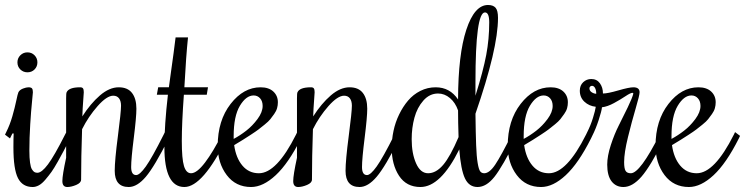

<svg xmlns="http://www.w3.org/2000/svg" viewBox="-25 -750 2988 770"><path d="M29.8 -214.8H24.9L20 -205.1L15.1 -194.8L-4.9 -210L0 -220.2Q14.6 -249 24.7 -284.2Q34.7 -319.3 40.3 -346.4Q45.9 -373.5 48.8 -379.9Q53.7 -389.6 67.1 -394.8Q80.6 -399.9 88.9 -399.9Q99.6 -399.9 103.3 -395.5Q106.9 -391.1 106.9 -379.9Q106.9 -376.5 103.3 -341.1Q99.6 -305.7 96.2 -251Q92.8 -196.3 92.8 -146Q92.8 -116.7 95.5 -97.7Q98.1 -78.6 103.3 -70.6Q108.4 -62.5 113.3 -59.8Q118.2 -57.1 125 -57.1Q142.1 -57.1 167.2 -90.6Q192.4 -124 235.8 -210L241.2 -220.2L261.2 -205.1L255.9 -194.8Q239.7 -163.1 231 -146Q222.2 -128.9 207 -102.1Q191.9 -75.2 181.4 -60.5Q170.9 -45.9 157.2 -29.8Q143.6 -13.7 130.9 -6.8Q118.2 0 106 0Q65.4 0 47.1 -35.6Q28.8 -71.3 28.8 -159.2Q28.8 -194.8 29.8 -214.8ZM125 -500Q125 -482.9 113.5 -471.4Q102.1 -460 85 -460Q68.4 -460 56.6 -471.4Q44.9 -482.9 44.9 -500Q44.9 -516.6 56.6 -528.3Q68.4 -540 85 -540Q102.1 -540 113.5 -528.3Q125 -516.6 125 -500Z M429.2 -366.2Q403.3 -366.2 366.5 -324.5Q329.6 -282.7 304.2 -231.9Q300.3 -117.7 300.3 -29.8Q300.3 -16.6 280.5 -8.3Q260.7 0 245.1 0Q225.1 0 225.1 -23.9Q225.1 -47.9 240.2 -117.2V-356Q240.2 -376 242.2 -379.9Q251 -399.9 296.4 -399.9Q304.7 -399.9 307.9 -395.5Q311 -391.1 311 -379.9L306.6 -315.4Q305.7 -299.8 305.2 -283.2Q337.9 -334.5 375.7 -367.2Q413.6 -399.9 451.2 -399.9Q486.8 -399.9 504.4 -377.2Q522 -354.5 522 -314Q522 -280.3 511.5 -196.5Q501 -112.8 501 -80.1Q501 -47.9 521 -47.9Q535.2 -47.9 559.8 -82.3Q584.5 -116.7 631.3 -210L636.2 -220.2L656.2 -205.1L651.4 -194.8Q594.7 -82 559.8 -41Q524.9 0 491.2 0Q435.1 0 435.1 -64.9Q435.1 -106.9 447.8 -204.1Q460.4 -301.3 460.4 -326.2Q460.4 -344.7 452.4 -355.5Q444.3 -366.2 429.2 -366.2Z M634.3 -160.2Q634.3 -248.5 648.4 -370.1H604L609.4 -399.9H652.3Q655.3 -422.9 660.9 -462.9Q666.5 -502.9 671.1 -536.6Q675.8 -570.3 679.2 -600.1H729Q721.2 -526.4 714.4 -399.9H809.1L804.2 -370.1H712.4Q704.1 -255.4 704.1 -185.1Q704.1 -112.8 712.9 -84Q721.7 -55.2 741.2 -55.2Q764.6 -55.2 797.4 -98.4Q830.1 -141.6 864.3 -210L869.1 -220.2L889.2 -205.1L884.3 -194.8Q788.1 0 714.4 0Q634.3 0 634.3 -160.2Z M1013.2 -55.2Q1084.5 -55.2 1162.1 -210L1167 -220.2L1187 -205.1L1182.1 -194.8Q1131.8 -94.7 1080.8 -47.4Q1029.8 0 981.9 0Q920.4 0 884.3 -47.9Q848.1 -95.7 848.1 -165Q848.1 -266.6 899.9 -333.3Q951.7 -399.9 1020 -399.9Q1052.7 -399.9 1071 -383.1Q1089.4 -366.2 1089.4 -339.8Q1089.4 -327.6 1086.2 -316.2Q1083 -304.7 1074.5 -292.7Q1065.9 -280.8 1059.1 -272Q1052.2 -263.2 1036.1 -250.2Q1020 -237.3 1011.2 -230.5Q1002.4 -223.6 980.2 -209.2Q958 -194.8 949 -189.2Q939.9 -183.6 914.1 -168Q921.4 -116.2 947.3 -85.7Q973.1 -55.2 1013.2 -55.2ZM1028.3 -325.2Q1028.3 -344.2 1018.1 -355.7Q1007.8 -367.2 992.2 -367.2Q961.9 -367.2 937 -325.7Q912.1 -284.2 912.1 -204.1V-192.9Q937.5 -206.5 962.4 -225.8Q987.3 -245.1 1007.8 -272.7Q1028.3 -300.3 1028.3 -325.2Z M1355 -366.2Q1329.1 -366.2 1292.2 -324.5Q1255.4 -282.7 1230 -231.9Q1226.1 -117.7 1226.1 -29.8Q1226.1 -16.6 1206.3 -8.3Q1186.5 0 1170.9 0Q1150.9 0 1150.9 -23.9Q1150.9 -47.9 1166 -117.2V-356Q1166 -376 1168 -379.9Q1176.8 -399.9 1222.2 -399.9Q1230.5 -399.9 1233.6 -395.5Q1236.8 -391.1 1236.8 -379.9L1232.4 -315.4Q1231.4 -299.8 1231 -283.2Q1263.7 -334.5 1301.5 -367.2Q1339.4 -399.9 1377 -399.9Q1412.6 -399.9 1430.2 -377.2Q1447.8 -354.5 1447.8 -314Q1447.8 -280.3 1437.3 -196.5Q1426.8 -112.8 1426.8 -80.1Q1426.8 -47.9 1446.8 -47.9Q1460.9 -47.9 1485.6 -82.3Q1510.3 -116.7 1557.1 -210L1562 -220.2L1582 -205.1L1577.1 -194.8Q1520.5 -82 1485.6 -41Q1450.7 0 1417 0Q1360.8 0 1360.8 -64.9Q1360.8 -106.9 1373.5 -204.1Q1386.2 -301.3 1386.2 -326.2Q1386.2 -344.7 1378.2 -355.5Q1370.1 -366.2 1355 -366.2Z M1661.1 0Q1605 0 1575.4 -44.9Q1545.9 -89.8 1545.9 -157.2Q1545.9 -190.9 1553.2 -225.3Q1560.5 -259.8 1575.7 -291Q1590.8 -322.3 1611.6 -346.7Q1632.3 -371.1 1660.9 -385.5Q1689.5 -399.9 1722.2 -399.9Q1779.3 -399.9 1812 -351.1Q1812.5 -531.7 1845.2 -630.9Q1877.9 -730 1932.1 -730Q1952.6 -730 1962.4 -719Q1972.2 -708 1972.2 -678.2Q1972.2 -554.7 1881.8 -293.9Q1882.8 -213.9 1884.5 -168.2Q1886.2 -122.6 1890.6 -96.4Q1895 -70.3 1900.9 -62.7Q1906.7 -55.2 1917 -55.2Q1938 -55.2 1961.4 -90.3Q1984.9 -125.5 2026.9 -210L2032.2 -220.2L2052.2 -205.1L2046.9 -194.8Q1989.7 -80.6 1957.5 -40.3Q1925.3 0 1890.1 0Q1856 0 1839.6 -34.7Q1823.2 -69.3 1816.9 -150.9Q1742.2 0 1661.1 0ZM1731.9 -375Q1697.8 -375 1672.9 -346.7Q1647.9 -318.4 1637 -277.8Q1626 -237.3 1626 -191.9Q1626 -134.8 1643.6 -95Q1661.1 -55.2 1691.9 -55.2Q1723.6 -55.2 1752.2 -88.6Q1780.8 -122.1 1814 -200.2Q1812 -261.7 1812 -307.1Q1801.3 -338.4 1779.5 -356.7Q1757.8 -375 1731.9 -375ZM1937 -660.2Q1937 -700.2 1919.9 -700.2Q1881.8 -700.2 1881.8 -419.9V-366.2Q1913.1 -466.3 1925 -529.8Q1937 -593.3 1937 -660.2Z M2176.3 -55.2Q2247.6 -55.2 2325.2 -210L2330.1 -220.2L2350.1 -205.1L2345.2 -194.8Q2294.9 -94.7 2243.9 -47.4Q2192.9 0 2145 0Q2083.5 0 2047.4 -47.9Q2011.2 -95.7 2011.2 -165Q2011.2 -266.6 2063 -333.3Q2114.7 -399.9 2183.1 -399.9Q2215.8 -399.9 2234.1 -383.1Q2252.4 -366.2 2252.4 -339.8Q2252.4 -327.6 2249.3 -316.2Q2246.1 -304.7 2237.5 -292.7Q2229 -280.8 2222.2 -272Q2215.3 -263.2 2199.2 -250.2Q2183.1 -237.3 2174.3 -230.5Q2165.5 -223.6 2143.3 -209.2Q2121.1 -194.8 2112.1 -189.2Q2103 -183.6 2077.1 -168Q2084.5 -116.2 2110.4 -85.7Q2136.2 -55.2 2176.3 -55.2ZM2191.4 -325.2Q2191.4 -344.2 2181.2 -355.7Q2170.9 -367.2 2155.3 -367.2Q2125 -367.2 2100.1 -325.7Q2075.2 -284.2 2075.2 -204.1V-192.9Q2100.6 -206.5 2125.5 -225.8Q2150.4 -245.1 2170.9 -272.7Q2191.4 -300.3 2191.4 -325.2Z M2345.2 -194.8 2325.2 -210 2330.1 -220.2Q2343.8 -247.1 2353 -277.1Q2362.3 -307.1 2364.3 -321.8Q2337.4 -324.7 2318.8 -342Q2300.3 -359.4 2300.3 -386.2Q2300.3 -407.7 2314 -420.4Q2327.6 -433.1 2346.2 -433.1Q2368.7 -433.1 2380.9 -416Q2393.1 -398.9 2393.1 -375Q2412.1 -375 2455.1 -387.5Q2498 -399.9 2515.1 -399.9Q2540 -399.9 2540 -379.9Q2540 -368.2 2524.4 -315.4Q2508.8 -262.7 2493.4 -200Q2478 -137.2 2478 -100.1Q2478 -74.2 2483.9 -64.7Q2489.7 -55.2 2504.9 -55.2Q2542 -55.2 2620.1 -210L2625 -220.2L2645 -205.1L2640.1 -194.8Q2583.5 -82.5 2547.4 -41.3Q2511.2 0 2475.1 0Q2445.3 0 2427.7 -22.7Q2410.2 -45.4 2410.2 -89.8Q2410.2 -124 2424.6 -168.2Q2439 -212.4 2456.8 -247.3Q2474.6 -282.2 2492.4 -319.3Q2510.3 -356.4 2515.1 -375L2512.2 -377.9Q2503.9 -377.9 2483.9 -364.5Q2463.9 -351.1 2437.5 -336.7Q2411.1 -322.3 2389.2 -319.8Q2387.7 -304.7 2376 -268.8Q2364.3 -232.9 2350.1 -205.1ZM2349.1 -405.8Q2344.7 -405.8 2341.8 -402.8Q2338.9 -399.9 2338.9 -396Q2338.9 -385.7 2348.1 -379.9Q2357.4 -374 2366.2 -374Q2366.2 -387.7 2361.6 -396.7Q2356.9 -405.8 2349.1 -405.8Z M2769 -55.2Q2840.3 -55.2 2918 -210L2922.9 -220.2L2942.9 -205.1L2938 -194.8Q2887.7 -94.7 2836.7 -47.4Q2785.6 0 2737.8 0Q2676.3 0 2640.1 -47.9Q2604 -95.7 2604 -165Q2604 -266.6 2655.8 -333.3Q2707.5 -399.9 2775.9 -399.9Q2808.6 -399.9 2826.9 -383.1Q2845.2 -366.2 2845.2 -339.8Q2845.2 -327.6 2842 -316.2Q2838.9 -304.7 2830.3 -292.7Q2821.8 -280.8 2814.9 -272Q2808.1 -263.2 2792 -250.2Q2775.9 -237.3 2767.1 -230.5Q2758.3 -223.6 2736.1 -209.2Q2713.9 -194.8 2704.8 -189.2Q2695.8 -183.6 2669.9 -168Q2677.2 -116.2 2703.1 -85.7Q2729 -55.2 2769 -55.2ZM2784.2 -325.2Q2784.2 -344.2 2773.9 -355.7Q2763.7 -367.2 2748 -367.2Q2717.8 -367.2 2692.9 -325.7Q2668 -284.2 2668 -204.1V-192.9Q2693.4 -206.5 2718.3 -225.8Q2743.2 -245.1 2763.7 -272.7Q2784.2 -300.3 2784.2 -325.2Z"/></svg>

Font: Rochester
Style: Regular
Weight: 400
Designer: Gillian Fisher
Foundry: Font Diner, Inc DBA Sideshow
Version: Version 1.005